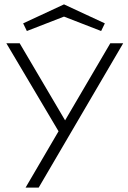

<svg xmlns="http://www.w3.org/2000/svg" viewBox="-20 -670 588 879"><path d="M97 189 248 -69 9 -472H70L278 -119L485 -472H544L157 189ZM273 -650 460 -563 443 -528 273 -594 103 -528 86 -563Z"/></svg>

Font: Lil Grotesk Light
Style: Regular
Weight: 300
Designer: Bastien Sozeau
Foundry: NBR — Bastien Sozeau
Version: Version 3.003; ttfautohint (v1.8.4.7-5d5b);gftools[0.9.33]